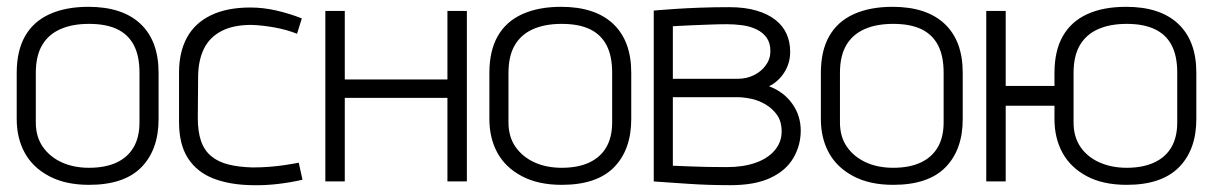

<svg xmlns="http://www.w3.org/2000/svg" viewBox="-20 -532 3560 563"><path d="M445 -183V-319Q445 -412 392 -462Q339 -512 239 -512Q173 -512 125.5 -490.5Q78 -469 53.5 -426Q29 -383 29 -318V-183Q29 -127 52.5 -84Q76 -41 124 -15.5Q172 10 241 10Q344 10 394.5 -41.5Q445 -93 445 -183ZM389 -319V-173Q389 -130 372 -100.5Q355 -71 322 -55.5Q289 -40 241 -40Q196 -40 161 -56Q126 -72 105.5 -101.5Q85 -131 85 -173V-318Q85 -368 103.5 -399.5Q122 -431 157 -446.5Q192 -462 241 -462Q291 -462 323.5 -446.5Q356 -431 372.5 -399.5Q389 -368 389 -319Z M851 -433 865 -478Q830 -492 791 -501Q752 -510 714 -510Q645 -510 598 -487Q551 -464 528 -421.5Q505 -379 505 -319V-174Q505 -108 531.5 -67.5Q558 -27 606 -8.5Q654 10 719 11Q756 12 794.5 7.5Q833 3 867 -5L856 -55Q857 -55 846 -53Q835 -51 815.5 -48Q796 -45 771.5 -43Q747 -41 721 -41Q681 -42 650.5 -49.5Q620 -57 599.5 -74Q579 -91 569.5 -118.5Q560 -146 560 -186L561 -311Q562 -357 578.5 -390Q595 -423 629.5 -441Q664 -459 717 -459Q749 -458 785 -451.5Q821 -445 851 -433Z M1292 -299H991V-500H934V0H991V-245H1292V0H1349V-500H1292Z M1831 -183V-319Q1831 -412 1778 -462Q1725 -512 1625 -512Q1559 -512 1511.5 -490.5Q1464 -469 1439.5 -426Q1415 -383 1415 -318V-183Q1415 -127 1438.5 -84Q1462 -41 1510 -15.5Q1558 10 1627 10Q1730 10 1780.5 -41.5Q1831 -93 1831 -183ZM1775 -319V-173Q1775 -130 1758 -100.5Q1741 -71 1708 -55.5Q1675 -40 1627 -40Q1582 -40 1547 -56Q1512 -72 1491.5 -101.5Q1471 -131 1471 -173V-318Q1471 -368 1489.5 -399.5Q1508 -431 1543 -446.5Q1578 -462 1627 -462Q1677 -462 1709.5 -446.5Q1742 -431 1758.5 -399.5Q1775 -368 1775 -319Z M2235 -279Q2263 -293 2280 -320Q2297 -347 2297 -380Q2297 -409 2286.5 -432.5Q2276 -456 2254 -473.5Q2232 -491 2198 -501Q2164 -511 2118 -511Q2073 -511 2033 -509.5Q1993 -508 1962.5 -506Q1932 -504 1914.5 -502.5Q1897 -501 1897 -501V0Q1897 0 1910.5 1Q1924 2 1947 3.5Q1970 5 1998.5 7Q2027 9 2059 10Q2091 11 2122 11Q2194 11 2239.5 -10.5Q2285 -32 2306.5 -69Q2328 -106 2328 -149Q2328 -193 2303 -228Q2278 -263 2235 -279ZM2112 -461Q2134 -461 2156.5 -458Q2179 -455 2198 -446Q2217 -437 2228 -421.5Q2239 -406 2239 -382Q2239 -359 2225.5 -340.5Q2212 -322 2190.5 -311.5Q2169 -301 2144 -301H1953V-455Q1953 -455 1969.5 -456Q1986 -457 2011 -458Q2036 -459 2063 -460Q2090 -461 2112 -461ZM2111 -42Q2083 -42 2055 -42.5Q2027 -43 2004 -44Q1981 -45 1967 -45.5Q1953 -46 1953 -46V-247H2143Q2160 -247 2182 -242.5Q2204 -238 2224.5 -226Q2245 -214 2258.5 -195Q2272 -176 2272 -146Q2272 -115 2251.5 -91Q2231 -67 2195 -54.5Q2159 -42 2111 -42Z M2803 -183V-319Q2803 -412 2750 -462Q2697 -512 2597 -512Q2531 -512 2483.5 -490.5Q2436 -469 2411.5 -426Q2387 -383 2387 -318V-183Q2387 -127 2410.5 -84Q2434 -41 2482 -15.5Q2530 10 2599 10Q2702 10 2752.5 -41.5Q2803 -93 2803 -183ZM2747 -319V-173Q2747 -130 2730 -100.5Q2713 -71 2680 -55.5Q2647 -40 2599 -40Q2554 -40 2519 -56Q2484 -72 2463.5 -101.5Q2443 -131 2443 -173V-318Q2443 -368 2461.5 -399.5Q2480 -431 2515 -446.5Q2550 -462 2599 -462Q2649 -462 2681.5 -446.5Q2714 -431 2730.5 -399.5Q2747 -368 2747 -319Z M2901 -280V-222H3099V-280ZM3488 -183V-319Q3488 -412 3435 -462Q3382 -512 3282 -512Q3215 -512 3168 -490.5Q3121 -469 3096.5 -426Q3072 -383 3072 -318V-183Q3072 -127 3095.5 -84Q3119 -41 3166.5 -15.5Q3214 10 3284 10Q3386 10 3437 -41.5Q3488 -93 3488 -183ZM3432 -319V-173Q3432 -130 3415 -100.5Q3398 -71 3364.5 -55.5Q3331 -40 3284 -40Q3239 -40 3203.5 -56Q3168 -72 3148 -101.5Q3128 -131 3128 -173V-318Q3128 -368 3146.5 -399.5Q3165 -431 3200 -446.5Q3235 -462 3284 -462Q3333 -462 3366 -446.5Q3399 -431 3415.5 -399.5Q3432 -368 3432 -319ZM2872 0H2929V-500H2872Z"/></svg>

Font: AdventPro_ExpandedRegular
Style: ExpandedRegular
Weight: 400
Width: 7
Designer: VivaRado, Andreas Kalpakidis
Foundry: VivaRado, Andreas Kalpakidis
Version: Version 3.000